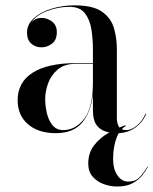

<svg xmlns="http://www.w3.org/2000/svg" viewBox="-20 -488 573 718"><path d="M533 136.5Q525.5 150.5 512.2 167.5Q499 184.5 476.2 197Q453.5 209.5 418 209.5Q392.5 209.5 367.8 200.5Q343 191.5 326.5 172.5Q310 153.5 310 123.5Q310 83.5 332 55.2Q354 27 386.2 8.8Q418.5 -9.5 449 -19.5L451 -17Q428 -4.5 415.5 28.5Q403 61.5 403 108.5Q403 143.5 418.8 167.2Q434.5 191 460 191Q486.5 191 502 174.8Q517.5 158.5 531.5 135ZM265 -252H327.5V-304.5Q327.5 -340.5 322 -377Q316.5 -413.5 297.8 -438Q279 -462.5 239 -462.5Q197 -462.5 156.2 -446.8Q115.5 -431 96 -403.5Q112 -421 135.5 -421Q157 -421 174.8 -407.2Q192.5 -393.5 192.5 -368Q192.5 -338 174.2 -324.5Q156 -311 135.5 -311Q112.5 -311 96.8 -325Q81 -339 81 -366Q81 -397 106.5 -420Q132 -443 172.8 -455.5Q213.5 -468 259 -468Q328 -468 361.8 -444Q395.5 -420 406.2 -382.5Q417 -345 417 -304.5V-46Q417 -28 424.2 -14.8Q431.5 -1.5 453 -1.5Q470.5 -1.5 491.5 -18.2Q512.5 -35 524.5 -63.5L526.5 -61.5Q513.5 -30 484.8 -10Q456 10 419 10Q395.5 10 374.5 3.5Q353.5 -3 340.5 -21.2Q327.5 -39.5 327.5 -75V-135.5Q320 -68.5 287 -29.2Q254 10 188.5 10Q123.5 10 84.8 -23.2Q46 -56.5 46 -113.5Q46 -180.5 102.2 -216.2Q158.5 -252 265 -252ZM217 -1.5Q261.5 -1.5 294.5 -43.2Q327.5 -85 327.5 -180.5V-249.5H265Q221 -249.5 195.8 -228Q170.5 -206.5 159.8 -176Q149 -145.5 149 -118Q149 -93 155 -66Q161 -39 176 -20.2Q191 -1.5 217 -1.5Z"/></svg>

Font: Bodoni* 72pt
Style: Regular
Weight: 400
Version: Version 2.3